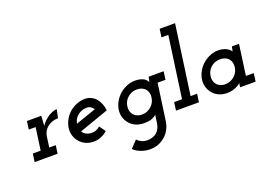

<svg xmlns="http://www.w3.org/2000/svg" viewBox="-130 -1123 2466 1745"><g transform="rotate(-20 1103.0 -250.0)"><path d="M46 -79 35 0H257L268 -79H205L219 -182Q223 -208 235.5 -230Q248 -252 268 -268Q288 -284 314.5 -293Q341 -302 371 -302L388 -384Q373 -384 352.5 -377Q332 -370 310 -357Q288 -343 266.5 -323.5Q245 -304 230 -279Q232 -303 232.5 -322.5Q233 -342 235 -366L236 -375H97L86 -296H152L122 -79Z M648 -303Q669 -303 685.5 -292.5Q702 -282 713 -265Q664 -248 615 -230.5Q566 -213 516 -196Q520 -219 531.5 -238.5Q543 -258 560 -272Q577 -286 599.5 -294.5Q622 -303 648 -303ZM812 -218Q808 -254 795.5 -284.5Q783 -315 764 -337Q744 -359 717.5 -371.5Q691 -384 660 -384Q618 -384 579.5 -368.5Q541 -353 510 -327Q479 -300 458.5 -264Q438 -228 432 -188Q426 -147 437 -111.5Q448 -76 472 -49Q495 -22 529 -6.5Q563 9 605 9Q643 9 676.5 -5Q710 -19 739 -44Q728 -59 717.5 -74Q707 -89 696 -104Q680 -89 659.5 -80.5Q639 -72 616 -72Q585 -72 562 -84.5Q539 -97 527 -118Q599 -143 670 -168Q741 -193 812 -218Z M1274 -375Q1272 -363 1269 -351Q1266 -339 1264 -328Q1259 -337 1250 -347Q1241 -357 1228 -365Q1214 -373 1193.5 -378.5Q1173 -384 1145 -384Q1103 -384 1064 -368Q1025 -352 994 -325Q963 -298 942.5 -262Q922 -226 916 -187Q910 -147 921 -111.5Q932 -76 955 -50Q978 -23 1013 -7.5Q1048 8 1090 8Q1143 8 1171.5 -4.5Q1200 -17 1213 -31Q1211 -25 1210.5 -20.5Q1210 -16 1209 -11L1201 47Q1198 72 1187 95Q1176 118 1159 133Q1141 149 1117 156.5Q1093 164 1067 164Q1038 164 1013.5 153Q989 142 970 122L906 190Q933 218 976 234Q1019 250 1064 250Q1106 250 1141.5 236.5Q1177 223 1208 197Q1238 172 1257 136Q1276 100 1282 60L1332 -296H1408L1419 -375ZM1000 -188Q1003 -213 1014.5 -234Q1026 -255 1044 -270Q1062 -286 1084.5 -294.5Q1107 -303 1133 -303Q1159 -303 1179 -294.5Q1199 -286 1213 -271Q1226 -256 1232 -234.5Q1238 -213 1234 -188Q1231 -164 1219.5 -142.5Q1208 -121 1190 -106Q1172 -90 1149.5 -81Q1127 -72 1101 -72Q1078 -72 1059.5 -79Q1041 -86 1028 -98Q1011 -114 1003.5 -137Q996 -160 1000 -188Z M1413 -79 1402 0H1624L1635 -79H1572L1666 -750H1517L1506 -671H1572L1489 -79Z M1721 -187Q1715 -147 1726 -111.5Q1737 -76 1760 -49Q1783 -22 1818 -6.5Q1853 9 1895 9Q1924 9 1948 2.5Q1972 -4 1989 -13Q2006 -21 2016 -29Q2026 -37 2028 -40Q2027 -35 2026.5 -31Q2026 -27 2025 -20L2023 0H2172L2183 -79H2107L2148 -375H2079Q2077 -363 2074 -351Q2071 -339 2069 -328Q2069 -331 2060.5 -341.5Q2052 -352 2036 -362Q2020 -371 1998.5 -377.5Q1977 -384 1950 -384Q1908 -384 1869 -368Q1830 -352 1799 -325Q1768 -298 1747.5 -262Q1727 -226 1721 -187ZM1805 -188Q1808 -213 1819.5 -234Q1831 -255 1849 -270Q1867 -286 1889.5 -294Q1912 -302 1938 -302Q1963 -302 1983.5 -294Q2004 -286 2017 -271Q2031 -256 2037 -234.5Q2043 -213 2039 -187Q2036 -163 2024.5 -142Q2013 -121 1995 -106Q1977 -90 1954.5 -81Q1932 -72 1906 -72Q1884 -72 1866 -78.5Q1848 -85 1835 -96Q1817 -112 1809 -136Q1801 -160 1805 -188Z"/></g></svg>

Font: Josefin Slab Thin
Style: Bold Italic
Weight: 700
Italic angle: -12°
Version: Version 2.000